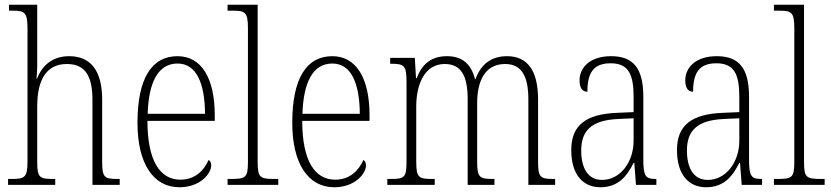

<svg xmlns="http://www.w3.org/2000/svg" viewBox="-20 -780 3507 810"><path d="M14 0H213V-25H206C147 -25 137 -30 137 -98V-331C137 -451 181 -510 262 -510C341 -510 370 -457 370 -359V0H485V-25H476C420 -25 411 -32 411 -98V-360C411 -485 360 -543 272 -543C195 -543 155 -497 136 -448H134C135 -462 137 -482 137 -500V-760H18V-735H34C83 -735 96 -728 96 -661V-99C96 -31 85 -25 26 -25H14Z M737 10C825 10 871 -48 871 -82C871 -95 866 -102 860 -105C841 -62 804 -22 741 -22C655 -22 602 -102 602 -270H886V-294C886 -450 830 -543 729 -543C621 -543 560 -451 560 -262C560 -88 628 10 737 10ZM845 -300H603C607 -431 646 -512 729 -512C810 -512 844 -426 845 -300Z M940 0H1154V-25H1142C1076 -25 1067 -30 1067 -98V-760H940V-735H959C1014 -735 1026 -730 1026 -660V-98C1026 -30 1017 -25 951 -25H940Z M1390 10C1478 10 1524 -48 1524 -82C1524 -95 1519 -102 1513 -105C1494 -62 1457 -22 1394 -22C1308 -22 1255 -102 1255 -270H1539V-294C1539 -450 1483 -543 1382 -543C1274 -543 1213 -451 1213 -262C1213 -88 1281 10 1390 10ZM1498 -300H1256C1260 -431 1299 -512 1382 -512C1463 -512 1497 -426 1498 -300Z M1614 0H1814V-25H1807C1746 -25 1736 -30 1736 -99V-331C1736 -425 1772 -510 1856 -510C1925 -510 1953 -461 1953 -361V0H2066V-25H2060C2003 -25 1993 -31 1993 -99V-345C1993 -435 2024 -510 2111 -510C2182 -510 2209 -456 2209 -361V0H2322V-25H2318C2261 -25 2250 -30 2250 -96V-360C2250 -483 2205 -543 2119 -543C2055 -543 2009 -511 1986 -446H1984C1968 -508 1932 -543 1866 -543C1805 -543 1762 -515 1738 -450H1735L1730 -536H1626V-511H1631C1686 -511 1695 -503 1695 -433V-100C1695 -31 1687 -25 1627 -25H1614Z M2513 10C2590 10 2626 -39 2653 -93H2656L2663 0H2749V-25H2746C2704 -25 2694 -36 2694 -107V-372C2694 -493 2651 -543 2558 -543C2470 -543 2425 -496 2425 -441C2425 -410 2436 -393 2458 -393C2458 -473 2484 -513 2556 -513C2632 -513 2653 -466 2653 -371V-307L2584 -304C2452 -299 2390 -252 2390 -147C2390 -41 2441 10 2513 10ZM2520 -21C2458 -21 2432 -74 2432 -145C2432 -226 2472 -273 2588 -278L2653 -281V-186C2653 -98 2598 -21 2520 -21Z M2959 10C3036 10 3072 -39 3099 -93H3102L3109 0H3195V-25H3192C3150 -25 3140 -36 3140 -107V-372C3140 -493 3097 -543 3004 -543C2916 -543 2871 -496 2871 -441C2871 -410 2882 -393 2904 -393C2904 -473 2930 -513 3002 -513C3078 -513 3099 -466 3099 -371V-307L3030 -304C2898 -299 2836 -252 2836 -147C2836 -41 2887 10 2959 10ZM2966 -21C2904 -21 2878 -74 2878 -145C2878 -226 2918 -273 3034 -278L3099 -281V-186C3099 -98 3044 -21 2966 -21Z M3245 0H3459V-25H3447C3381 -25 3372 -30 3372 -98V-760H3245V-735H3264C3319 -735 3331 -730 3331 -660V-98C3331 -30 3322 -25 3256 -25H3245Z"/></svg>

Font: Noto Serif Georgian Condensed ExtraLight
Style: Regular
Weight: 200
Width: 3
Designer: Monotype Design Team, Akaki Razmadze
Foundry: Google LLC
Version: Version 2.003